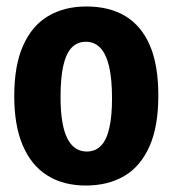

<svg xmlns="http://www.w3.org/2000/svg" viewBox="-20 -560 533 593"><path d="M245 13Q175 13 125.5 -18.5Q76 -50 50 -111.5Q24 -173 24 -263Q24 -358 51.5 -419.5Q79 -481 129 -510.5Q179 -540 247 -540Q318 -540 367.5 -510Q417 -480 443 -419.5Q469 -359 469 -265Q469 -169 441.5 -107.5Q414 -46 364 -16.5Q314 13 245 13ZM248 -92Q274 -92 291.5 -109.5Q309 -127 317.5 -164Q326 -201 326 -256Q326 -316 317 -354.5Q308 -393 290 -412Q272 -431 245 -431Q219 -431 201.5 -413Q184 -395 175.5 -357Q167 -319 167 -260Q167 -175 187.5 -133.5Q208 -92 248 -92Z"/></svg>

Font: Bricolage Grotesque 72pt SemiCondensed
Style: Bold
Weight: 700
Width: 4
Designer: Mathieu Triay
Foundry: Atelier Triay
Version: Version 1.001;gftools[0.9.33.dev8+g029e19f]